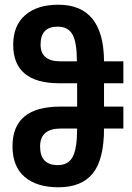

<svg xmlns="http://www.w3.org/2000/svg" viewBox="-20 -784 561 814"><path d="M228 10Q326 10 373.5 -49Q421 -108 421 -239H503V-332H421V-431H503V-524H421Q420 -764 227 -764Q138 -764 87 -720Q36 -676 36 -594Q36 -431 232 -431H307V-332H235Q33 -332 33 -164Q33 -78 84.5 -34Q136 10 228 10ZM236 -524Q152 -524 152 -595Q152 -671 224 -671Q269 -671 287.5 -637.5Q306 -604 306 -524ZM225 -84Q150 -84 150 -163Q150 -239 237 -239H307Q307 -155 288.5 -119.5Q270 -84 225 -84Z"/></svg>

Font: Noto Sans Georgian Condensed Semi
Style: Regular
Weight: 600
Width: 3
Designer: Monotype Design Team
Foundry: Monotype Imaging Inc.
Version: Version 1.901